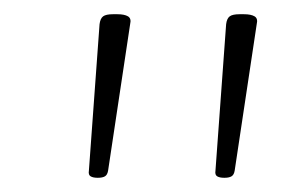

<svg xmlns="http://www.w3.org/2000/svg" viewBox="-20 -722 410 270"><path d="M117 -472Q111 -472 107.5 -474Q104 -476 105 -482L120 -688Q121 -696 125 -699Q129 -702 139 -702H145Q155 -702 160 -699Q165 -696 163 -688L132 -482Q131 -476 127.5 -474Q124 -472 118 -472ZM295 -472Q289 -472 285.5 -474Q282 -476 283 -482L298 -688Q299 -696 303 -699Q307 -702 317 -702H323Q333 -702 338 -699Q343 -696 341 -688L310 -482Q309 -476 305.5 -474Q302 -472 296 -472Z"/></svg>

Font: Asap Thin
Style: Italic
Weight: 250
Italic angle: -6°
Designer: Pablo Cosgaya
Foundry: Omnibus-Type
Version: Version 3.001